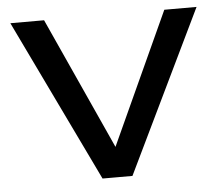

<svg xmlns="http://www.w3.org/2000/svg" viewBox="-44 -589 733 637"><g transform="rotate(-5 322.5 -270.0)"><path d="M632.8 -540H525.4C442.8 -359.7 375.8 -213.3 324.4 -100.9C227.1 -315.5 160.7 -461.9 125 -540H12.7C127.9 -299.8 214.5 -119.8 272.5 0H278.3H318.4H326.2H370.1H372.1C502.3 -270.2 589.2 -450.2 632.8 -540Z"/></g></svg>

Font: Helmet
Style: Regular
Weight: 400
Designer: Carl Enlund
Version: 1.0